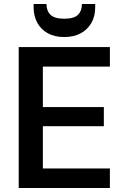

<svg xmlns="http://www.w3.org/2000/svg" viewBox="-20 -934 622 954"><path d="M73 0V-700H526V-603H193V-402H496V-307H193V-97H526V0ZM299 -750Q252 -750 218 -768.5Q184 -787 165.5 -820.5Q147 -854 147 -898V-914H211Q211 -880 231 -860.5Q251 -841 299 -841Q348 -841 367.5 -860.5Q387 -880 387 -914H453V-898Q453 -853 434 -820Q415 -787 381 -768.5Q347 -750 299 -750Z"/></svg>

Font: DM Sans 11pt SemiBold
Style: Regular
Weight: 600
Version: Version 4.004;gftools[0.9.30]